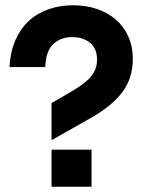

<svg xmlns="http://www.w3.org/2000/svg" viewBox="-20 -710 550 730"><path d="M176 -141H328V0H176ZM16 -455Q19 -512 38 -556Q57 -600 88.5 -629.5Q120 -659 163.5 -674.5Q207 -690 258 -690Q307 -690 348.5 -676Q390 -662 420.5 -635.5Q451 -609 468 -571Q485 -533 485 -486Q485 -413 445 -359.5Q405 -306 321 -259L176 -177V-318L255 -364Q306 -394 327.5 -421Q349 -448 349 -483Q349 -525 322.5 -547Q296 -569 254 -569Q213 -569 184 -544Q155 -519 152 -455Z"/></svg>

Font: CyStack Display
Style: Bold
Weight: 700
Designer: Weizhong Zhang
Foundry: 本地遙控
Version: Version 1.000;Glyphs 3.1.2 (3151)